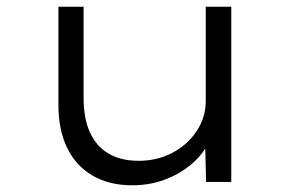

<svg xmlns="http://www.w3.org/2000/svg" viewBox="-20 -542 861 572"><path d="M374 10Q305 10 255.5 -19Q206 -48 180 -101.5Q154 -155 154 -230V-522H229V-251Q229 -190 247.5 -148.5Q266 -107 302.5 -85Q339 -63 393 -63Q436 -63 472 -77Q508 -91 535 -115.5Q562 -140 577.5 -172Q593 -204 593 -242V-522H669V0H594L591 -119L604 -125Q592 -92 559.5 -61Q527 -30 479 -10Q431 10 374 10Z"/></svg>

Font: Lexend Mega Light
Style: Regular
Weight: 300
Version: Version 1.007